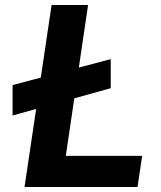

<svg xmlns="http://www.w3.org/2000/svg" viewBox="-20 -743 641 763"><path d="M30 -284V-405L420 -508V-392.5ZM77.5 0 185 -723H330L241.5 -123.5H545L526.5 0Z"/></svg>

Font: Public Sans Thin
Style: Bold Italic
Weight: 700
Italic angle: -8°
Version: Version 2.001